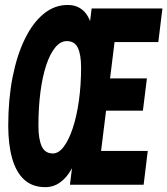

<svg xmlns="http://www.w3.org/2000/svg" viewBox="-20 -762 690 792"><path d="M167 10Q113 10 79.2 -21.5Q45.5 -53 29.8 -110Q14 -167 14 -243.5Q14 -353 32 -444Q50 -535 82.8 -601.8Q115.5 -668.5 160.2 -705Q205 -741.5 259 -741.5Q285.5 -741.5 305 -731.2Q324.5 -721 337.5 -702.2Q350.5 -683.5 357.2 -657.2Q364 -631 364.5 -599L340.5 -584.5L358 -727H650L633 -588.5H452.5L434 -438.5H586L569.5 -305.5H417.5L397 -139.5H589.5L572.5 0H268.5L287.5 -153L302 -143.5Q294 -99.5 275 -64.8Q256 -30 228.5 -10Q201 10 167 10ZM198 -129Q222 -129 243 -156.8Q264 -184.5 280.2 -233.5Q296.5 -282.5 305.5 -346.8Q314.5 -411 314.5 -483.5Q314.5 -536.5 301.2 -564.5Q288 -592.5 255.5 -592.5Q230 -592.5 208.5 -567Q187 -541.5 171.2 -494.8Q155.5 -448 147 -384Q138.5 -320 138.5 -243Q138.5 -188.5 152 -158.8Q165.5 -129 198 -129Z"/></svg>

Font: Spline Sans Mono
Style: Italic
Weight: 400
Italic angle: -4°
Monospace: yes
Designer: Eben Sorkin, Mirko Velimirovic
Foundry: Sorkin Type
Version: Version 1.004